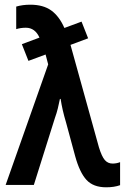

<svg xmlns="http://www.w3.org/2000/svg" viewBox="-20 -787 532 817"><path d="M4 0 185 -513 174 -555 101 -528 73 -599 148 -627Q129 -669 90 -669Q68 -669 49 -663V-759Q76 -767 109 -767Q164 -767 198 -742.5Q232 -718 254 -668L327 -695L355 -624L280 -596L401 -160Q413 -121 426 -106Q439 -91 459 -91Q476 -91 491 -97V1Q466 10 432 10Q377 10 348 -21.5Q319 -53 300 -122L261 -266Q245 -319 238 -366H235Q231 -346 226 -325.5Q221 -305 214 -286L124 0Z"/></svg>

Font: Noto Sans Condensed SemiBold
Style: Regular
Weight: 600
Width: 3
Designer: Monotype Design Team
Foundry: Monotype Imaging Inc.
Version: Version 2.013; ttfautohint (v1.8.4.7-5d5b)